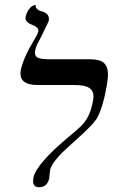

<svg xmlns="http://www.w3.org/2000/svg" viewBox="-20 -766 516 797"><path d="M145 -602.1Q125 -567.4 125 -546.9Q125 -530.8 139.6 -525.4Q154.3 -520 183.1 -520H353Q394 -520 411.1 -504.9Q428.2 -489.7 428.2 -456.1Q428.2 -428.2 413.1 -360.8Q397.5 -296.9 378.9 -269.8Q360.4 -242.7 292 -182.1Q256.8 -150.4 240.5 -134.8Q224.1 -119.1 208 -98.1Q191.9 -77.1 188 -61Q186.5 -52.7 185.8 -41.3Q185.1 -29.8 184.1 -24.9Q175.3 11.2 143.1 11.2Q117.2 11.2 117.2 -14.2Q117.2 -18.1 119.1 -29.8Q132.3 -87.4 269 -201.2Q303.7 -230 318.4 -244.6Q333 -259.3 344.2 -279.8Q355.5 -300.3 362.8 -332Q368.2 -354.5 368.2 -365.2Q368.2 -389.2 350.3 -401.1Q332.5 -413.1 288.1 -413.1H136.2Q64.9 -413.1 64.9 -460.9Q64.9 -467.3 66.9 -479Q81.1 -534.2 120.1 -597.2Q136.2 -624 138.2 -632.8Q139.2 -634.8 139.2 -638.2Q139.2 -653.8 112.8 -663.1Q85.9 -673.8 85.9 -690.9Q85.9 -691.9 86.4 -694.3Q86.9 -696.8 86.9 -698.2Q89.4 -707.5 92.8 -715.1Q96.2 -722.7 99.9 -727.3Q103.5 -731.9 107.4 -735.6Q111.3 -739.3 115 -741Q118.7 -742.7 121.3 -743.9Q124 -745.1 126 -745.6L127.9 -746.1Q126 -726.6 151.9 -719.2Q183.1 -710.9 183.1 -688Q183.1 -682.1 182.1 -678.2Q181.2 -675.8 164.8 -642.1Q148.4 -608.4 145 -602.1Z"/></svg>

Font: Common Serif
Style: Bold Italic
Weight: 700
Italic angle: -12°
Designer: Philipp H. Poll, Khaled Hosny
Foundry: Stefan Peev, Context Ltd.
Version: Version 1.026